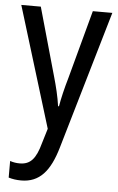

<svg xmlns="http://www.w3.org/2000/svg" viewBox="-55 -575 523 853"><g transform="rotate(5 207.0 -148.5)"><path d="M72 240C154 240 200 186 231 79L411 -537H324L242 -233C228 -185 217 -139 211 -103H207C201 -146 190 -190 178 -232L92 -537H5L170 1L150 67C131 137 107 165 59 165C44 165 31 163 16 158V232C32 237 51 240 72 240Z"/></g></svg>

Font: Noto Sans Condensed
Style: Regular
Weight: 400
Width: 3
Designer: Monotype Design Team
Foundry: Monotype Imaging Inc.
Version: Version 2.013